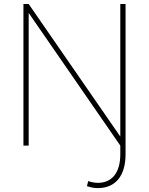

<svg xmlns="http://www.w3.org/2000/svg" viewBox="-20 -731 748 964"><path d="M97.7 0H124V-666L584 0V43.5C584 135.3 543 187 471.2 187C453.1 187 433.1 182.1 422.9 178.2L416.5 203.6C435.5 210 451.2 213.4 471.2 213.4C558.6 213.4 610.4 153.3 610.4 43.5V-710.9H584V-45.4L124 -710.9H97.7Z"/></svg>

Font: Vazirmatn Thin
Style: Regular
Weight: 100
Designer: Saber Rastikerdar
Foundry: Saber Rastikerdar
Version: Version 33.003